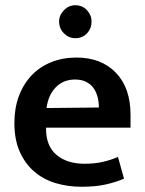

<svg xmlns="http://www.w3.org/2000/svg" viewBox="-20 -704 554 734"><path d="M479 -216H156V-212Q156 -145 196.5 -111.5Q237 -78 303 -78Q342 -78 372.5 -85Q403 -92 431 -104L454 -21Q425 -8 385 1Q345 10 292 10Q239 10 192.5 -4Q146 -18 111 -48Q76 -78 55.5 -124Q35 -170 35 -234Q35 -290 52 -336Q69 -382 100 -415Q131 -448 175 -466Q219 -484 272 -484Q367 -484 423 -426Q479 -368 479 -265ZM358 -293Q358 -314 353 -333.5Q348 -353 337 -368Q326 -383 308.5 -391.5Q291 -400 267 -400Q222 -400 193 -370Q164 -340 158 -291ZM206 -622Q206 -646 224.5 -665Q243 -684 268 -684Q295 -684 312.5 -665Q330 -646 330 -622Q330 -595 312.5 -576.5Q295 -558 268 -558Q243 -558 224.5 -576.5Q206 -595 206 -622Z"/></svg>

Font: Mukta Mahee SemiBold
Style: Regular
Weight: 600
Designer: Shuchita Grover, Noopur Datye, Girish Dalvi, Yashodeep Gholap
Foundry: Ek Type
Version: Version 2.538;PS 1.000;hotconv 16.6.51;makeotf.lib2.5.65220;